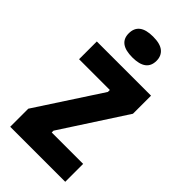

<svg xmlns="http://www.w3.org/2000/svg" viewBox="-225 -775 834 834"><g transform="rotate(45 192.0 -358.0)"><path d="M23 0V-111L216 -407V-419H27V-528H360V-417L168 -121V-110H361V0ZM185 -588Q100 -588 100 -651Q100 -716 185 -716Q229 -716 249.5 -699Q270 -682 270 -652Q270 -588 185 -588Z"/></g></svg>

Font: Bricolage Grotesque 10pt Condensed Bricolage Grotesque 10pt Condensed Regular
Style: Bold
Weight: 700
Width: 3
Designer: Mathieu Triay
Foundry: Atelier Triay
Version: Version 1.000; ttfautohint (v1.8.4.7-5d5b);gftools[0.9.32]